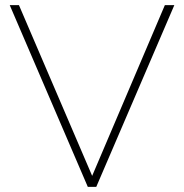

<svg xmlns="http://www.w3.org/2000/svg" viewBox="-20 -730 719 750"><path d="M18 -710H54L340 -43L624 -710H661L356 0H323Z"/></svg>

Font: Raleway
Style: ExtraLight
Weight: 200
Designer: Matt McInerney, Pablo Impallari, Rodrigo Fuenzalida
Foundry: Matt McInerney, Pablo Impallari, Rodrigo Fuenzalida
Version: Version 2.001